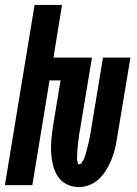

<svg xmlns="http://www.w3.org/2000/svg" viewBox="-39 -755 559 783"><path d="M283 8Q256 8 233 -3.5Q210 -15 196.5 -36Q183 -57 177 -82Q171 -107 169.5 -133Q168 -159 170.5 -186Q173 -213 177 -240L208 -427H163L93 0H-19L102 -735H214L179 -520H336L287 -224Q286 -219 285 -214Q284 -209 283.5 -204Q283 -199 282.5 -193.5Q282 -188 281 -183Q280 -178 279.5 -173Q279 -168 278.5 -162.5Q278 -157 277.5 -152Q277 -147 276.5 -142Q276 -137 276 -132Q276 -127 275.5 -121.5Q275 -116 275 -111Q275 -106 276 -101Q277 -96 278 -90.5Q279 -85 284 -85Q290 -85 294.5 -91.5Q299 -98 302 -104Q305 -110 307 -116.5Q309 -123 311 -129Q313 -135 314.5 -141.5Q316 -148 317.5 -154.5Q319 -161 321 -167.5Q323 -174 324 -180Q325 -186 326.5 -192.5Q328 -199 329 -206L381 -520H493L438 -190Q435 -169 429.5 -147Q424 -125 415.5 -104Q407 -83 395 -63Q383 -43 366 -26.5Q349 -10 327 -1Q305 8 283 8Z"/></svg>

Font: Iosevka Heavy Oblique
Style: Regular
Weight: 900
Italic angle: -9°
Monospace: yes
Designer: Belleve Invis
Foundry: Belleve Invis
Version: Version 32.5.0; ttfautohint (v1.8.4)